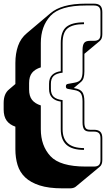

<svg xmlns="http://www.w3.org/2000/svg" viewBox="-24 -830 599 1049"><path d="M360 199H316Q242 199 192.5 183Q143 167 113.5 139Q84 111 72 71.5Q60 32 60 -15V-138Q28 -149 12 -171.5Q-4 -194 -4 -232V-267Q-4 -293 3.5 -311.5Q11 -330 26 -342L60 -371V-486Q60 -537 74.5 -579Q89 -621 123 -649L252 -758Q281 -783 328.5 -796.5Q376 -810 445 -810H489Q513 -810 524 -799Q535 -788 535 -764V-643Q535 -630 531.5 -621Q528 -612 521 -606L437 -536V-440Q437 -418 432.5 -404Q428 -390 418 -382L379 -349L384 -348Q414 -343 425.5 -327Q437 -311 437 -276V-161Q437 -142 443 -131.5Q449 -121 468 -121H489Q513 -121 524 -110Q535 -99 535 -75V44Q535 57 531.5 66Q528 75 521 81L391 189Q387 193 378.5 196Q370 199 360 199ZM427 -161V-276Q427 -306 417.5 -320Q408 -334 382 -338L349 -344Q342 -345 339 -348Q336 -351 336 -358Q336 -365 339 -368Q342 -371 349 -372L382 -378Q408 -382 417.5 -396Q427 -410 427 -440V-557Q427 -583 435.5 -595Q444 -607 468 -607H489Q508 -607 516.5 -615.5Q525 -624 525 -643V-764Q525 -783 516.5 -791.5Q508 -800 489 -800H445Q304 -800 251.5 -743Q199 -686 199 -595V-462Q167 -452 151 -432Q135 -412 135 -376V-341Q135 -305 151 -284.5Q167 -264 199 -254V-124Q199 -34 251.5 23Q304 80 445 80H489Q508 80 516.5 71.5Q525 63 525 44V-75Q525 -94 516.5 -102.5Q508 -111 489 -111H468Q444 -111 435.5 -123Q427 -135 427 -161ZM435 -11Q370 -11 339 -39Q308 -67 308 -124V-275Q278 -279 261 -296Q244 -313 244 -344V-372Q244 -404 261 -420.5Q278 -437 308 -441V-595Q308 -658 338.5 -683Q369 -708 435 -708V-698Q375 -698 346.5 -676Q318 -654 318 -595V-433Q283 -429 268.5 -414.5Q254 -400 254 -372V-344Q254 -316 269 -301.5Q284 -287 318 -283V-124Q318 -72 347 -46.5Q376 -21 435 -21Z"/></svg>

Font: Bungee Shade
Style: Regular
Weight: 400
Designer: David Jonathan Ross
Foundry: David Jonathan Ross
Version: Version 1.000;PS 1.0;hotconv 1.0.72;makeotf.lib2.5.5900